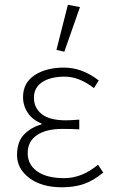

<svg xmlns="http://www.w3.org/2000/svg" viewBox="-20 -777 475 809"><path d="M217.8 -566.9 266.1 -756.8 316.9 -747.1 251 -559.1ZM242.2 12.2Q155.3 12.2 103.5 -26.9Q51.8 -66.4 51.8 -123Q51.8 -179.7 81.1 -210Q110.4 -240.2 154.8 -252.9V-256.8Q118.2 -271 97.7 -300.8Q77.1 -330.6 77.1 -368.2Q77.1 -427.7 125.5 -460Q173.8 -492.2 250 -492.2Q326.2 -492.2 396 -438L376 -405.8Q313 -454.1 252.9 -454.1Q193.4 -454.1 158.2 -431.2Q123 -408.2 123 -365.2Q123 -322.3 156.2 -295.9Q189.5 -270 257.8 -270Q275.9 -270 314 -272.9V-231.9Q286.1 -233.9 244.1 -233.9Q172.9 -233.9 134.8 -207Q96.7 -180.7 96.7 -131.8Q96.7 -83 137.2 -54.7Q176.8 -26.4 251 -26.4Q325.2 -26.4 393.1 -83L415 -49.8Q373 -15.6 334 -2Q294.9 11.7 242.2 12.2Z"/></svg>

Font: SourceSansPro-Light
Style: Regular
Weight: 300
Designer: Paul D. Hunt
Foundry: Adobe Systems Incorporated
Version: Version 2.020;PS 2.0;hotconv 1.0.86;makeotf.lib2.5.63406